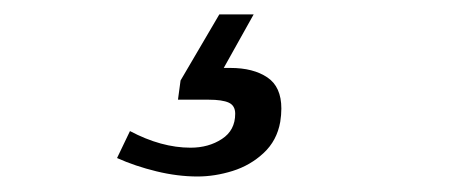

<svg xmlns="http://www.w3.org/2000/svg" viewBox="-20 -40 640 260"><path d="M138.5 174 156 137.5Q198.5 160 238 160Q262.5 160 280.5 148.2Q298.5 136.5 298.5 114Q298.5 103 289.8 99Q281 95 262.5 95H221L224.5 69L277 -20.5H323.5L283 52H292Q323 52 342 64.8Q361 77.5 361 107Q361 115.5 359.5 125Q355 150.5 337 167.2Q319 184 295 191.5Q271 199 247.5 199Q220.5 199 191.8 192Q163 185 138.5 174Z"/></svg>

Font: JuliaMono Italic
Style: Regular
Weight: 400
Italic angle: -9°
Monospace: yes
Designer: cormullion
Foundry: corm
Version: Version 0.049; ttfautohint (v1.8.4)